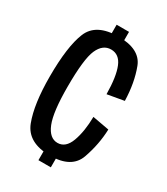

<svg xmlns="http://www.w3.org/2000/svg" viewBox="-174 -761 737 847"><g transform="rotate(30 195.0 -337.0)"><path d="M163.6 -622.8H226.7V-682.5H163.6ZM163.6 7.5H226.7V-54H163.6ZM197.7 -35.3Q307.2 -35.3 333.8 -111.3Q360.5 -187.3 363 -263.7L278.2 -279.2Q277.2 -204.2 258 -152.3Q238.8 -100.4 197.7 -100.4Q156.7 -100.4 134.8 -154.7Q112.9 -209 112.9 -337.3Q112.9 -478.8 134.3 -527.3Q155.7 -575.9 197.7 -575.9Q239.5 -575.9 258.3 -530.2Q277.2 -484.6 278.2 -394.7L363 -409.6Q360.5 -500.5 333.8 -570.9Q307.2 -641.4 197.7 -641.4Q83.8 -641.4 53.1 -565.8Q22.3 -490.2 22.3 -337.3Q22.3 -196.8 53.1 -116.1Q83.8 -35.3 197.7 -35.3Z"/></g></svg>

Font: Anybody Thin Condensed
Style: Regular
Weight: 100
Width: 3
Version: Version 1.113;gftools[0.9.25]